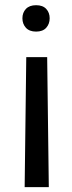

<svg xmlns="http://www.w3.org/2000/svg" viewBox="-20 -558 284 753"><path d="M83 -334 76.7 175.8H171.4L165 -334ZM174.8 -486.3C174.8 -501 170.3 -513.2 161.4 -522.9C152.4 -532.7 139.2 -537.6 121.6 -537.6C104 -537.6 90.7 -532.7 81.5 -522.9C72.4 -513.2 67.9 -501 67.9 -486.3C67.9 -471.7 72.4 -459.3 81.5 -449.2C90.7 -439.1 104 -434.1 121.6 -434.1C139.2 -434.1 152.4 -439.1 161.4 -449.2C170.3 -459.3 174.8 -471.7 174.8 -486.3Z"/></svg>

Font: Dirooz FD
Style: FD
Weight: 400
Foundry: DejaVu fonts team - Redesigned by Saber Rastikerdar
Version: Version 0.2.1